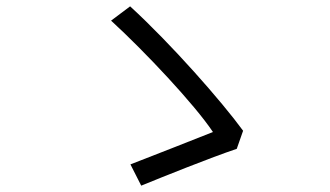

<svg xmlns="http://www.w3.org/2000/svg" viewBox="-20 -656 1040 605"><path d="M726 -187 746 -244C679 -336 519 -518 390 -636L330 -591C437 -493 593 -327 651 -240C596 -218 453 -162 391 -138L425 -71C491 -98 645 -160 726 -187Z"/></svg>

Font: Noto Sans CJK JP DemiLight
Style: Regular
Weight: 350
Designer: Ryoko NISHIZUKA (kana & ideographs); Paul D. Hunt (Latin, Greek & Cyrillic); Wenlong ZHANG (bopomofo); Sandoll Communica
Foundry: Adobe Systems Incorporated
Version: Version 1.004;PS 1.004;hotconv 1.0.82;makeotf.lib2.5.63406